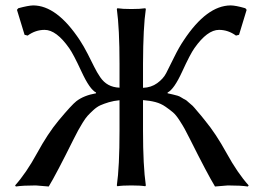

<svg xmlns="http://www.w3.org/2000/svg" viewBox="-20 -678 964 702"><path d="M249 -168.9Q186 -42 158.2 3.9Q114.3 0 110.8 0Q64 0 38.1 3.9L35.2 0Q76.2 -45.9 115.5 -117.9Q154.8 -189.9 193.8 -236.8Q242.2 -294.9 259.3 -308.1Q286.6 -329.1 331.1 -336.9V-339.8Q308.1 -351.1 278.1 -416Q248 -481 232.9 -502Q186 -568.8 143.1 -568.8Q109.9 -568.8 81.1 -547.9L69.8 -550.8L42 -642.1L46.9 -647.9Q83 -657.7 101.1 -658.2Q188 -658.2 272 -530.8Q286.1 -509.3 300.8 -480.7Q315.4 -452.1 324.7 -433.1Q334 -414.1 346.4 -395.8Q358.9 -377.4 376.2 -367.9Q393.6 -358.4 417 -357.4V-444.8Q417 -573.7 407.2 -645L409.2 -647.9Q427.2 -645 460.2 -645Q493.2 -645 511.2 -647.9L513.2 -645Q503.4 -579.1 502.9 -444.8V-356.9Q532.7 -357.9 554.9 -374Q577.1 -390.1 587.6 -410.6Q598.1 -431.2 616.5 -468.5Q634.8 -505.9 651.9 -530.8Q735.8 -657.7 823.2 -658.2Q841.3 -658.2 877 -647.9L881.8 -642.1L854 -550.8L842.8 -547.9Q814 -568.8 780.8 -568.8Q737.8 -568.8 690.9 -502Q675.8 -481 646 -416Q616.2 -351.1 592.8 -339.8V-336.9Q602.5 -335 612.3 -332.5Q622.1 -330.1 629.2 -328.1Q636.2 -326.2 644 -321Q651.9 -315.9 656.5 -314Q661.1 -312 668.9 -304.4Q676.8 -296.9 679.9 -294.9Q683.1 -293 691.7 -283Q700.2 -272.9 702.6 -270Q705.1 -267.1 716.1 -254.2Q727.1 -241.2 730 -236.8Q769 -189.9 808.6 -117.9Q848.1 -45.9 889.2 0L886.2 3.9Q860.4 0 813 0Q810.1 0 766.1 3.9Q738.3 -42 674.8 -168.9Q661.6 -194.8 655.3 -206.5Q648.9 -218.3 636.2 -238Q623.5 -257.8 612.5 -267.1Q601.6 -276.4 585.2 -287.8Q568.8 -299.3 548.6 -304.7Q528.3 -310.1 502.9 -312V-200.2Q502.9 -71.3 513.2 0L511.2 2.9Q493.2 0 460 0Q426.8 0 409.2 2.9L407.2 0Q417 -67.9 417 -200.2V-311.5Q396 -309.6 377.9 -304.2Q359.9 -298.8 346.9 -293Q334 -287.1 321 -275.1Q308.1 -263.2 300.3 -254.6Q292.5 -246.1 281.7 -228.5Q271 -210.9 265.6 -200.9Q260.3 -190.9 249 -168.9Z"/></svg>

Font: Biolilbert
Style: Regular
Weight: 400
Designer: Philipp H. Poll
Foundry: Philipp H. Poll
Version: Version 1.1.0